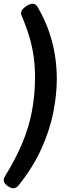

<svg xmlns="http://www.w3.org/2000/svg" viewBox="-54 -803 375 1031"><path d="M122 -783Q137 -783 147 -767Q251 -591 251 -378Q251 -295 232 -199Q213 -103 168 -3.5Q123 96 46 192Q33 208 17 208Q3 208 -15.5 194Q-34 180 -34 164Q-34 154 -27 143Q30 51 65.5 -34Q101 -119 117.5 -206Q134 -293 134 -388Q134 -443 127.5 -493.5Q121 -544 105.5 -598.5Q90 -653 63 -717Q62 -721 60.5 -724Q59 -727 59 -731Q59 -744 69.5 -755.5Q80 -767 95 -775Q110 -783 122 -783Z"/></svg>

Font: Asap
Style: Bold Italic
Weight: 700
Italic angle: -6°
Designer: Pablo Cosgaya
Foundry: Omnibus-Type
Version: Version 3.001; ttfautohint (v1.8.3)